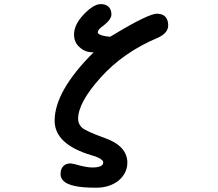

<svg xmlns="http://www.w3.org/2000/svg" viewBox="-20 -752 1040 918"><path d="M241.2 -174.8Q241.2 -316.4 427.7 -502H422.9Q385.7 -502 359.4 -527.3Q334 -549.8 334 -586.9Q334 -634.8 380.9 -683.6Q427.7 -732.4 461.9 -732.4Q486.3 -732.4 499.5 -719.2Q512.7 -706.1 512.7 -682.6Q512.7 -660.2 476.6 -630.9Q463.9 -622.1 458 -616.2Q447.3 -605.5 447.3 -596.7Q447.3 -588.9 469.7 -582Q484.4 -578.1 506.8 -576.2Q606.4 -636.7 658.7 -661.6Q710.9 -686.5 729.5 -686.5Q755.9 -686.5 769.5 -672.9Q784.2 -658.2 784.2 -630.9Q784.2 -593.8 734.4 -571.3Q569.3 -502 460.9 -380.9Q353.5 -261.7 353.5 -183.6Q353.5 -159.2 371.6 -142.1Q389.6 -125 484.4 -90.8Q574.2 -58.6 586.9 4.9Q588.9 14.6 588.9 25.4Q588.9 76.2 545.9 112.3Q502.9 145.5 439.5 145.5Q372.1 145.5 335 136.7Q297.9 127.9 283.7 113.3Q269.5 98.6 269.5 81.1Q269.5 54.7 283.2 42Q294.9 29.3 317.4 29.3H318.4L338.9 33.2Q391.6 48.8 421.9 48.8Q457 48.8 468.8 37.1Q473.6 32.2 473.6 23.4Q473.6 13.7 450.2 2Q436.5 -4.9 417 -9.8Q241.2 -62.5 241.2 -174.8Z"/></svg>

Font: FakePearl
Style: SemiBold
Weight: 400
Version: Version 1.2